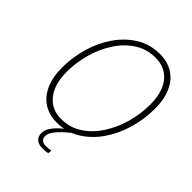

<svg xmlns="http://www.w3.org/2000/svg" viewBox="-258 -875 1191 1191"><g transform="rotate(45 337.0 -280.0)"><path d="M381.5 155.5 379 180.5Q369.5 182.5 356.8 183.8Q344 185 332 185Q311.5 185 295.2 178.2Q279 171.5 269.8 157.8Q260.5 144 260.5 122.5Q260.5 95.5 278 69.5Q295.5 43.5 321 20.8Q346.5 -2 371 -19H401.5Q385.5 -6 366 10.8Q346.5 27.5 329.2 46Q312 64.5 301 83Q290 101.5 290 118.5Q290 139.5 302.5 149.5Q315 159.5 338 159.5Q348.5 159.5 360.8 158.2Q373 157 381.5 155.5ZM282.5 9Q214.5 9 165.5 -22.8Q116.5 -54.5 90.2 -114Q64 -173.5 64 -255.5Q64 -348.5 90 -436Q116 -523.5 164.8 -593Q213.5 -662.5 281.8 -703.8Q350 -745 434.5 -745Q502.5 -745 551.2 -713.8Q600 -682.5 626.2 -623.8Q652.5 -565 652.5 -482.5Q652.5 -390 626.5 -302Q600.5 -214 551.8 -144Q503 -74 435 -32.5Q367 9 282.5 9ZM285.5 -26Q361.5 -26 422 -65.5Q482.5 -105 525.2 -170.8Q568 -236.5 590.8 -317.5Q613.5 -398.5 613.5 -481Q613.5 -552.5 591.8 -603.8Q570 -655 529 -682.2Q488 -709.5 431 -709.5Q355.5 -709.5 294.8 -670.5Q234 -631.5 191.2 -566Q148.5 -500.5 125.8 -420.2Q103 -340 103 -257.5Q103 -150 151.5 -88Q200 -26 285.5 -26Z"/></g></svg>

Font: Epilogue ExtraLight
Style: Italic
Weight: 250
Italic angle: -12°
Designer: Tyler Finck
Foundry: Etcetera Type Co
Version: Version 2.112